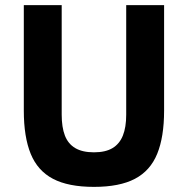

<svg xmlns="http://www.w3.org/2000/svg" viewBox="-20 -718 734 750"><path d="M73 -698H221V-270Q221 -221 233.5 -188.5Q246 -156 274 -139.5Q302 -123 347 -123Q392 -123 419.5 -139.5Q447 -156 460 -188.5Q473 -221 473 -270V-698H621V-286Q621 -183 594 -117Q567 -51 507 -19.5Q447 12 347 12Q247 12 187 -19.5Q127 -51 100 -117Q73 -183 73 -286Z"/></svg>

Font: IBM Plex Sans
Style: Regular
Weight: 400
Designer: Mike Abbink, Paul van der Laan, Pieter van Rosmalen
Foundry: Bold Monday
Version: Version 3.201